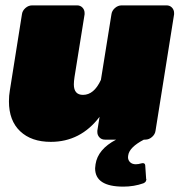

<svg xmlns="http://www.w3.org/2000/svg" viewBox="-20 -520 686 715"><path d="M628.3 -471.7V-466.7L559.2 -33.3Q557.5 -20 546.2 -10Q535 0 520.8 0H515.8Q461.7 28.3 457.5 58.3Q457.5 60 457.1 61.7Q456.7 63.3 456.7 65Q456.7 76.7 464.6 84.2Q472.5 91.7 485.8 91.7Q495 91.7 506.7 88.3Q508.3 87.5 511.7 87.5Q520 87.5 520.8 95.8L524.2 145.8Q524.2 146.7 525 148.3Q525 149.2 525 150L524.2 151.7Q523.3 158.3 514.2 162.5Q479.2 175 439.2 175Q334.2 175 334.2 106.7Q334.2 101.7 335.8 91.7Q344.2 35.8 412.5 0H370.8Q358.3 0 350.4 -8.3Q342.5 -16.7 342.5 -28.3V-33.3L350.8 -85Q280 8.3 169.2 8.3Q96.7 8.3 55 -31.3Q13.3 -70.8 13.3 -142.5Q13.3 -164.2 16.7 -183.3L61.7 -466.7Q63.3 -480 74.6 -490Q85.8 -500 100 -500H266.7Q279.2 -500 287.1 -491.7Q295 -483.3 295 -471.7V-466.7L257.5 -233.3Q255 -216.7 255 -205.8Q255 -166.7 289.2 -166.7Q330 -166.7 355.8 -222.5L395 -466.7Q396.7 -480 407.9 -490Q419.2 -500 433.3 -500H600Q612.5 -500 620.4 -491.7Q628.3 -483.3 628.3 -471.7Z"/></svg>

Font: BoonTook Mon
Style: Italic
Weight: 400
Italic angle: -9°
Designer: Sungsit Sawaiwan
Foundry: FontUni
Version: Version 3.0